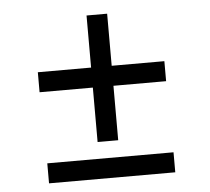

<svg xmlns="http://www.w3.org/2000/svg" viewBox="-45 -673 711 650"><g transform="rotate(-5 311.0 -347.5)"><path d="M521 -448V-380H342V-195H272V-380H91V-448H272V-625H342V-448ZM525 -138V-70H96V-138Z"/></g></svg>

Font: Nata Sans
Style: Regular
Weight: 400
Designer: Daniel Uzquiano Cruz
Version: Version 1.001